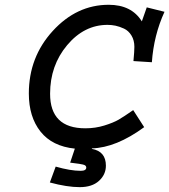

<svg xmlns="http://www.w3.org/2000/svg" viewBox="-20 -605 708 803"><path d="M188.5 158.2 212.9 91.8Q274.4 109.4 317.4 109.4Q340.8 109.4 340.8 95.7Q340.8 85.9 326.2 83Q321.3 81.1 273.4 75.2L293 16.6Q198.2 6.8 149.4 -54.7Q100.6 -116.2 100.6 -213.9Q100.6 -366.2 200.7 -475.6Q300.8 -585 434.6 -585Q530.3 -585 573.2 -515.6L593.8 -574.2L668 -555.7Q623 -457 615.2 -344.7L538.1 -349.6Q542 -390.6 542 -409.2Q542 -436.5 529.8 -456.5Q517.6 -476.6 498.5 -485.4Q479.5 -494.1 462.9 -497.6Q446.3 -501 429.7 -501Q332 -501 260.7 -416Q189.5 -331.1 189.5 -212.9Q189.5 -68.4 336.9 -68.4Q378.9 -68.4 416.5 -80.1Q454.1 -91.8 476.1 -104.5Q498 -117.2 537.1 -144.5L583 -73.2Q465.8 12.7 364.3 15.6V17.6Q422.9 28.3 422.9 87.9Q422.9 125 394 151.4Q365.2 177.7 313.5 177.7Q260.7 177.7 188.5 158.2Z"/></svg>

Font: Thabit-Bold-Oblique
Style: Bold Oblique
Weight: 700
Designer: Regenerated by Nadim Shaikli
Foundry: MAK Alagha
Version: 0.01